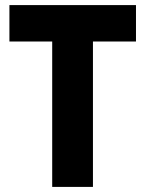

<svg xmlns="http://www.w3.org/2000/svg" viewBox="-20 -734 570 754"><path d="M185 0V-571H17V-714H514V-571H345V0Z"/></svg>

Font: Noto Sans Mono Condensed Black
Style: Regular
Weight: 900
Width: 3
Designer: Monotype Design Team
Foundry: Monotype Imaging Inc.
Version: Version 2.014